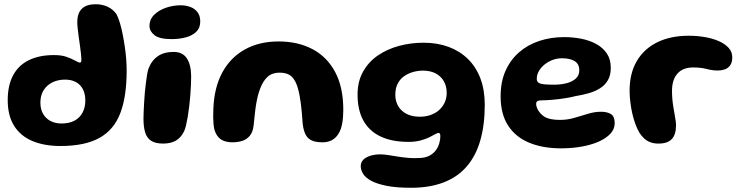

<svg xmlns="http://www.w3.org/2000/svg" viewBox="-20 -662 3507 908"><path d="M265.5 28.5Q190 28.5 134 5.2Q78 -18 47.2 -66.2Q16.5 -114.5 16.5 -188.5Q16.5 -258 41.8 -305.5Q67 -353 116 -377.2Q165 -401.5 235 -401.5Q270 -401.5 292.8 -393.8Q315.5 -386 330 -378Q339 -373.5 346.2 -369.8Q353.5 -366 357.5 -366Q365 -366 365 -379Q365 -388 363.2 -405.2Q361.5 -422.5 358.5 -443.5Q355.5 -464.5 352.5 -486Q349.5 -507.5 347.5 -526.2Q345.5 -545 345.5 -557Q345.5 -642 432.5 -642Q463 -642 488.8 -630.2Q514.5 -618.5 531.5 -594Q539.5 -578 547 -553.5Q554.5 -529 560.2 -499.5Q566 -470 570.5 -439.2Q575 -408.5 577 -379.8Q579 -351 579 -328Q579 -206 549 -127Q519 -48 450.2 -9.8Q381.5 28.5 265.5 28.5ZM271 -78Q307 -78 332 -91.2Q357 -104.5 370.2 -129.2Q383.5 -154 383.5 -186.5Q383.5 -218.5 371.8 -240.5Q360 -262.5 338.8 -274Q317.5 -285.5 287.5 -285.5Q253.5 -285.5 227.2 -272.2Q201 -259 186 -234.8Q171 -210.5 171 -176.5Q171 -146 183.5 -124Q196 -102 218.5 -90Q241 -78 271 -78Z M751.5 17Q715 17 694.8 3.8Q674.5 -9.5 666.5 -35.8Q658.5 -62 658.5 -101Q658.5 -117 659.5 -137.5Q660.5 -158 661.8 -180.2Q663 -202.5 665 -225Q667 -247.5 669.8 -268.2Q672.5 -289 675.2 -306.5Q678 -324 681.5 -335.5Q696.5 -375.5 726 -396Q755.5 -416.5 801 -416.5Q844 -416.5 864 -385.5Q884 -354.5 884 -300Q884 -283 883 -260Q882 -237 880 -211.5Q878 -186 875 -160Q872 -134 868 -110.5Q864 -87 859.5 -68Q855 -49 849 -38Q834 -9 810 4Q786 17 751.5 17ZM791.5 -477Q734 -477 710.5 -495.8Q687 -514.5 687 -539Q687 -570.5 709.5 -592.5Q732 -614.5 766 -625.8Q800 -637 834 -637Q859 -637 880 -629.2Q901 -621.5 914 -604.5Q927 -587.5 927 -560.5Q927 -530 908.2 -511.8Q889.5 -493.5 858.5 -485.2Q827.5 -477 791.5 -477Z M1079 11Q1046 11 1025.2 -2.5Q1004.5 -16 994.5 -47Q991.5 -58.5 990 -73.2Q988.5 -88 988.2 -106.2Q988 -124.5 989 -146Q992.5 -247.5 1031.2 -319Q1070 -390.5 1138.2 -428.2Q1206.5 -466 1297.5 -466Q1389 -466 1458 -429.5Q1527 -393 1565.2 -321Q1603.5 -249 1603.5 -142.5Q1603.5 -124.5 1602.2 -108.8Q1601 -93 1598.5 -79.5Q1596 -66 1592.5 -54.5Q1581 -21.5 1559.2 -5.2Q1537.5 11 1506 11Q1470.5 11 1451.2 0.8Q1432 -9.5 1423.5 -29Q1415 -48.5 1411.5 -76Q1409.5 -107 1407.2 -131.5Q1405 -156 1402.2 -175.5Q1399.5 -195 1396.5 -211.5Q1393.5 -228 1389 -243.5Q1379 -281 1359.2 -299.8Q1339.5 -318.5 1302.5 -318.5Q1267.5 -318.5 1245.5 -298.8Q1223.5 -279 1210 -242Q1203.5 -225.5 1199 -207Q1194.5 -188.5 1191 -167.2Q1187.5 -146 1185 -121.5Q1182.5 -97 1179.5 -69.5Q1176 -37.5 1161.5 -20Q1147 -2.5 1125.8 4.2Q1104.5 11 1079 11Z M1924 226Q1853 226 1806.8 216.5Q1760.5 207 1734 192.2Q1707.5 177.5 1696.8 159.2Q1686 141 1686 124Q1686 105.5 1698.2 93.2Q1710.5 81 1731.8 74.5Q1753 68 1778.5 68Q1796 68 1817.5 71.5Q1839 75 1862.8 78.8Q1886.5 82.5 1912.8 84.8Q1939 87 1966.5 85Q1992.5 84 2010.8 74.2Q2029 64.5 2040.5 49.5Q2052 34.5 2057.2 16.5Q2062.5 -1.5 2062.5 -19Q2062.5 -23 2061.5 -26.2Q2060.5 -29.5 2059 -31.5Q2057.5 -33.5 2054 -33.5Q2048.5 -33.5 2037.5 -27Q2026.5 -20.5 2009.2 -12.2Q1992 -4 1968 2.5Q1944 9 1912.5 9Q1833.5 9 1779.8 -16.5Q1726 -42 1698.5 -91.8Q1671 -141.5 1671 -214.5Q1671 -277 1697 -323.2Q1723 -369.5 1767.2 -399.8Q1811.5 -430 1867.2 -445Q1923 -460 1983 -460Q2048 -460 2101 -440.5Q2154 -421 2192.5 -383.5Q2231 -346 2251.8 -291.5Q2272.5 -237 2272.5 -166.5Q2272.5 -69.5 2250.8 4.2Q2229 78 2185.5 127.2Q2142 176.5 2076.5 201.2Q2011 226 1924 226ZM1965 -110Q1992.5 -110 2015.8 -118Q2039 -126 2056 -141Q2073 -156 2082.8 -176.8Q2092.5 -197.5 2092.5 -222.5Q2092.5 -254 2079.2 -277.5Q2066 -301 2041 -314.5Q2016 -328 1980 -328Q1957.5 -328 1934.5 -321.8Q1911.5 -315.5 1892 -302.2Q1872.5 -289 1861 -267Q1849.5 -245 1849.5 -213.5Q1849.5 -183.5 1863.2 -160Q1877 -136.5 1903 -123.2Q1929 -110 1965 -110Z M2633.5 39.5Q2547 39.5 2482.8 13Q2418.5 -13.5 2383 -68Q2347.5 -122.5 2347.5 -206.5Q2347.5 -275.5 2371 -327.8Q2394.5 -380 2435.8 -415.5Q2477 -451 2531.5 -468.8Q2586 -486.5 2647.5 -486.5Q2689.5 -486.5 2729 -478.8Q2768.5 -471 2800 -453.8Q2831.5 -436.5 2850 -408.8Q2868.5 -381 2868.5 -341.5Q2868.5 -306.5 2855 -283Q2841.5 -259.5 2818.2 -244.8Q2795 -230 2765.2 -221.5Q2735.5 -213 2702 -207.5Q2681.5 -202 2651 -197.2Q2620.5 -192.5 2591 -190Q2561.5 -187.5 2542.5 -187.5Q2527.5 -187.5 2521.5 -183.8Q2515.5 -180 2515.5 -170Q2515.5 -161 2520.5 -149.2Q2525.5 -137.5 2535 -127Q2551.5 -108 2574.2 -101.5Q2597 -95 2629.5 -95Q2663.5 -95 2696.8 -104.8Q2730 -114.5 2761.2 -124Q2792.5 -133.5 2822 -133.5Q2851.5 -133.5 2869.2 -122.5Q2887 -111.5 2887 -79.5Q2887 -51.5 2866.5 -29.5Q2846 -7.5 2810.8 8Q2775.5 23.5 2729.8 31.5Q2684 39.5 2633.5 39.5ZM2601.5 -261.5Q2630.5 -261.5 2657.5 -268Q2684.5 -274.5 2702 -289.5Q2719.5 -304.5 2719.5 -329.5Q2719.5 -360 2697.2 -373.2Q2675 -386.5 2638 -386.5Q2615.5 -386.5 2594.2 -378.8Q2573 -371 2556 -357.5Q2539 -344 2528.8 -326.5Q2518.5 -309 2518.5 -289Q2518.5 -276.5 2527 -270.8Q2535.5 -265 2554 -263.2Q2572.5 -261.5 2601.5 -261.5Z M3094 17Q3073 17 3056.5 11Q3040 5 3027.5 -6.2Q3015 -17.5 3005 -32.5Q2993.5 -51.5 2984.8 -75.5Q2976 -99.5 2970 -126.2Q2964 -153 2960.8 -180.2Q2957.5 -207.5 2957.5 -233Q2957.5 -316 2992 -374Q3026.5 -432 3089.2 -462.5Q3152 -493 3237 -493Q3276 -493 3312.8 -486.8Q3349.5 -480.5 3378.8 -467.8Q3408 -455 3425.5 -436Q3443 -417 3443 -391Q3443 -367 3433.2 -353.2Q3423.5 -339.5 3408 -334Q3392.5 -328.5 3375.5 -328.5Q3348 -328.5 3321.8 -335.8Q3295.5 -343 3258 -343Q3209.5 -343 3183.8 -314Q3158 -285 3158 -231.5Q3158 -211.5 3159.8 -192.2Q3161.5 -173 3164.5 -155.5Q3167.5 -138 3170.2 -122Q3173 -106 3175 -92.8Q3177 -79.5 3177 -69.5Q3177 -25.5 3157 -4.2Q3137 17 3094 17Z"/></svg>

Font: Gluten SemiBold
Style: Regular
Weight: 600
Designer: Tyler Finck
Foundry: Etcetera Type Company
Version: Version 1.300